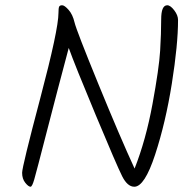

<svg xmlns="http://www.w3.org/2000/svg" viewBox="-20 -728 742 729"><path d="M615 -708Q627 -708 641.5 -689Q656 -670 656 -652Q656 -559 632.5 -411Q609 -263 569 -141Q529 -19 490 -19Q464 -19 444 -58.5Q424 -98 343.5 -291Q263 -484 241 -546Q198 -385 158 -229.5Q118 -74 110 -46.5Q102 -19 96 -19Q88 -19 76 -34Q64 -49 64 -72Q64 -95 133 -355.5Q202 -616 202 -679Q202 -697 204.5 -702.5Q207 -708 216 -708Q225 -708 240.5 -690.5Q256 -673 263 -643Q270 -613 353.5 -409Q437 -205 491 -88Q534 -197 559 -333Q584 -469 588 -535Q592 -601 592 -654.5Q592 -708 615 -708Z"/></svg>

Font: Kalam Light
Style: Regular
Weight: 300
Version: Version 2.001;PS 1.0;hotconv 1.0.79;makeotf.lib2.5.61930; tt